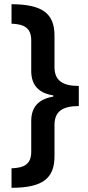

<svg xmlns="http://www.w3.org/2000/svg" viewBox="-20 -736 420 916"><path d="M35 67V160C186 160 240 113 240 9V-140C240 -204 278 -230 356 -230V-326C277 -326 240 -353 240 -416V-565C240 -671 184 -715 35 -716V-623C93 -621 129 -604 129 -544V-398C129 -331 163 -292 234 -281V-275C163 -263 129 -225 129 -158V-12C129 46 97 65 35 67Z"/></svg>

Font: Noto Sans Thai SemCond SemBd
Style: Regular
Weight: 600
Width: 4
Designer: Monotype Design Team
Foundry: Monotype Imaging Inc.
Version: Version 2.002